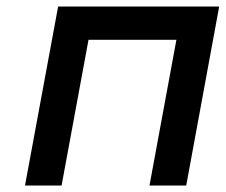

<svg xmlns="http://www.w3.org/2000/svg" viewBox="-20 -572 696 592"><path d="M57.1 0 159.2 -551.8H655.8L554.2 0H440.9L523.9 -449.2H252.9L169.9 0Z"/></svg>

Font: Involve SemiBold Oblique
Style: Italic
Weight: 600
Italic angle: -10.5°
Designer: Stefan Peev
Foundry: Context Ltd.
Version: Version 1.001